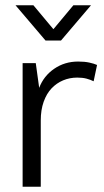

<svg xmlns="http://www.w3.org/2000/svg" viewBox="-20 -710 394 730"><path d="M66 0V-470H116L129 -376Q146 -421 186 -448.5Q226 -476 277 -476Q302 -476 320 -472Q338 -468 349 -463L336 -401Q324 -407 309 -411Q294 -415 274 -415Q245 -415 220 -404.5Q195 -394 176 -374Q157 -354 146 -323Q135 -292 135 -252V0ZM212 -556H153L39 -690H107L183 -599L259 -690H326Z"/></svg>

Font: Mukta Malar Light
Style: Regular
Weight: 300
Designer: Aadarsh Rajan, Girish Dalvi, Yashodeep Gholap
Foundry: Ek Type
Version: Version 2.538;PS 1.000;hotconv 16.6.51;makeotf.lib2.5.65220;